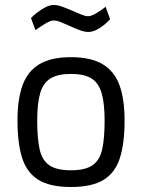

<svg xmlns="http://www.w3.org/2000/svg" viewBox="-20 -739 569 769"><path d="M264 10Q180 10 133.5 -19Q87 -48 68.5 -107Q50 -166 50 -256Q50 -342 70.5 -398Q91 -454 138 -482Q185 -510 264 -510Q344 -510 391 -482Q438 -454 458.5 -398Q479 -342 479 -256Q479 -166 460.5 -107Q442 -48 395.5 -19Q349 10 264 10ZM264 -57Q322 -57 351 -77.5Q380 -98 389.5 -142Q399 -186 399 -256Q399 -325 387 -366Q375 -407 346 -425Q317 -443 264 -443Q212 -443 182.5 -425Q153 -407 141 -366Q129 -325 129 -256Q129 -186 138.5 -142Q148 -98 177 -77.5Q206 -57 264 -57ZM334 -611Q319 -611 300 -618Q281 -625 261.5 -634Q242 -643 224.5 -650Q207 -657 195 -657Q182 -657 160 -643.5Q138 -630 122 -618L104 -667Q115 -678 130.5 -690Q146 -702 163 -710.5Q180 -719 195 -719Q211 -719 230 -712Q249 -705 268.5 -696.5Q288 -688 305 -681Q322 -674 333 -674Q345 -674 366.5 -686.5Q388 -699 403 -712L421 -662Q411 -651 396.5 -639Q382 -627 365.5 -619Q349 -611 334 -611Z"/></svg>

Font: Cairo Play
Style: Regular
Weight: 400
Designer: Mohamed Gaber, Accademia di Belle Arti di Urbino
Foundry: Kief Type Foundry, Accademia di Belle Arti di Urbino
Version: Version 3.119